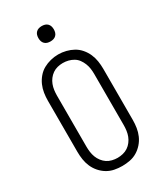

<svg xmlns="http://www.w3.org/2000/svg" viewBox="-230 -1026 960 1123"><g transform="rotate(-30 250.0 -464.5)"><path d="M250 8Q224 8 198 3Q172 -2 149.5 -15.5Q127 -29 109.5 -49Q92 -69 81.5 -93Q71 -117 67 -143Q63 -169 63 -195V-540Q63 -566 67 -592Q71 -618 81.5 -642Q92 -666 109.5 -686.5Q127 -707 149.5 -719.5Q172 -732 198 -738.5Q224 -745 250 -745Q276 -745 302 -738.5Q328 -732 350.5 -719.5Q373 -707 390.5 -686.5Q408 -666 418.5 -642Q429 -618 433 -592Q437 -566 437 -540V-195Q437 -169 433 -143Q429 -117 418.5 -93Q408 -69 390.5 -49Q373 -29 350.5 -15.5Q328 -2 302 3Q276 8 250 8ZM250 -47Q268 -47 286.5 -51.5Q305 -56 320 -66Q335 -76 346.5 -91Q358 -106 364.5 -123Q371 -140 373.5 -158.5Q376 -177 376 -195V-540Q376 -559 373.5 -577Q371 -595 364 -612.5Q357 -630 346 -645Q335 -660 319 -669.5Q303 -679 285 -683.5Q267 -688 248 -688Q230 -688 212 -683.5Q194 -679 179 -668.5Q164 -658 153 -643.5Q142 -629 135.5 -612Q129 -595 126.5 -576.5Q124 -558 124 -540V-195Q124 -177 126.5 -158.5Q129 -140 135.5 -123Q142 -106 153.5 -91Q165 -76 180 -66Q195 -56 213.5 -51.5Q232 -47 250 -47ZM250 -833Q239 -833 229 -836Q219 -839 211.5 -846.5Q204 -854 201 -864Q198 -874 198 -885Q198 -896 201 -906Q204 -916 211.5 -923.5Q219 -931 229 -934Q239 -937 250 -937Q261 -937 271 -934Q281 -931 288.5 -923.5Q296 -916 299 -906Q302 -896 302 -885Q302 -874 299 -864Q296 -854 288.5 -846.5Q281 -839 271 -836Q261 -833 250 -833Z"/></g></svg>

Font: Iosevka Slab Light
Style: Regular
Weight: 300
Monospace: yes
Designer: Belleve Invis
Foundry: Belleve Invis
Version: Version 11.1.0; ttfautohint (v1.8.3)